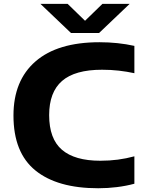

<svg xmlns="http://www.w3.org/2000/svg" viewBox="-20 -969 752 998"><path d="M490.5 9.5Q278 9.5 164 -83Q50 -175.5 50 -368.5Q50 -550.5 164.8 -650Q279.5 -749.5 497 -749.5Q593 -749.5 678.5 -730.5V-588.5Q639.5 -597 597.5 -601.8Q555.5 -606.5 510.5 -606.5Q369.5 -606.5 302.5 -548.2Q235.5 -490 235.5 -370.5Q235.5 -247.5 302 -190.5Q368.5 -133.5 501.5 -133.5Q549 -133.5 592.5 -139.2Q636 -145 678.5 -156.5V-14Q636 -2.5 588.2 3.5Q540.5 9.5 490.5 9.5ZM349 -797.5 190 -949H331.5L422 -861L512.5 -949H654L495 -797.5Z"/></svg>

Font: Encode Sans Exp
Style: Bold
Weight: 700
Width: 7
Designer: Multiple Designers
Foundry: Impallari Type
Version: Version 3.002; ttfautohint (v1.8.3) -l 8 -r 50 -G 200 -x 14 